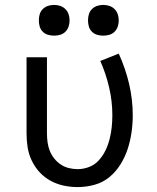

<svg xmlns="http://www.w3.org/2000/svg" viewBox="-20 -753 640 781"><path d="M296 8Q267 8 239 2Q211 -4 186 -17.5Q161 -31 141.5 -52Q122 -73 109.5 -99Q97 -125 92.5 -153Q88 -181 88 -210V-520H171V-210Q171 -192 173.5 -174Q176 -156 182.5 -139.5Q189 -123 200.5 -108.5Q212 -94 227 -84Q242 -74 259.5 -69.5Q277 -65 296 -65Q320 -65 343 -74Q366 -83 382.5 -101.5Q399 -120 409.5 -142Q420 -164 426 -188Q432 -212 434.5 -236Q437 -260 437 -285Q437 -341 424 -397Q411 -453 388 -505L463 -535Q490 -476 505 -412.5Q520 -349 520 -284Q520 -249 515 -214.5Q510 -180 499.5 -147.5Q489 -115 470.5 -85Q452 -55 425.5 -33Q399 -11 365 -1.5Q331 8 296 8ZM400 -608Q387 -608 375 -611.5Q363 -615 354 -624Q345 -633 341.5 -645Q338 -657 338 -670Q338 -683 341.5 -695Q345 -707 354 -716Q363 -725 375 -729Q387 -733 400 -733Q413 -733 425 -729Q437 -725 446 -716Q455 -707 459 -695Q463 -683 463 -670Q463 -657 459 -645Q455 -633 446 -624Q437 -615 425 -611.5Q413 -608 400 -608ZM200 -608Q187 -608 175 -611.5Q163 -615 154 -624Q145 -633 141.5 -645Q138 -657 138 -670Q138 -683 141.5 -695Q145 -707 154 -716Q163 -725 175 -729Q187 -733 200 -733Q213 -733 225 -729Q237 -725 246 -716Q255 -707 259 -695Q263 -683 263 -670Q263 -657 259 -645Q255 -633 246 -624Q237 -615 225 -611.5Q213 -608 200 -608Z"/></svg>

Font: Zed Mono Extended
Style: Regular
Weight: 400
Width: 7
Monospace: yes
Designer: Belleve Invis
Foundry: Belleve Invis
Version: Version 1.0.0; ttfautohint (v1.8.4)